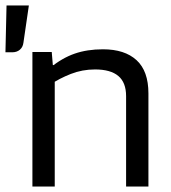

<svg xmlns="http://www.w3.org/2000/svg" viewBox="-53 -685 627 705"><path d="M66 0V-494H137L141 -446H148V0ZM131 -374V-436Q175 -472 221 -488Q267 -504 325 -504Q405 -504 448.5 -464Q492 -424 492 -342V0H410V-332Q410 -382 381.5 -406Q353 -430 296 -430Q249 -430 207 -413.5Q165 -397 131 -374ZM33 -528Q31 -512 20 -502.5Q9 -493 -8 -493H-33L-29 -665H53Z"/></svg>

Font: Blinker
Style: Regular
Weight: 400
Designer: Juergen Huber
Foundry: supertype
Version: 1.017